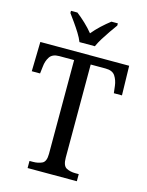

<svg xmlns="http://www.w3.org/2000/svg" viewBox="-135 -1013 840 1096"><g transform="rotate(15 284.5 -465.5)"><path d="M138 0V-42H158Q189 -42 212 -53Q235 -64 235 -109V-664H147Q107 -664 91 -639.5Q75 -615 72 -582L67 -540H18L22 -714H547L551 -540H503L498 -582Q494 -615 478 -639.5Q462 -664 421 -664H333V-114Q333 -66 355.5 -54Q378 -42 409 -42H429V0ZM238 -771Q229 -794 212.5 -820.5Q196 -847 177.5 -873Q159 -899 145 -918V-931H183Q209 -911 235.5 -886Q262 -861 283 -835Q304 -861 331 -886Q358 -911 384 -931H422V-918Q408 -899 390 -873Q372 -847 355.5 -820.5Q339 -794 329 -771Z"/></g></svg>

Font: Noto Serif Lao SemCond
Style: Regular
Weight: 400
Width: 4
Designer: Monotype Design Team
Foundry: Monotype Imaging Inc.
Version: Version 2.004; ttfautohint (v1.8.4.7-5d5b)